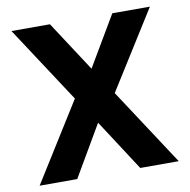

<svg xmlns="http://www.w3.org/2000/svg" viewBox="-79 -778 846 855"><g transform="rotate(-10 344.5 -350.0)"><path d="M32 0 254 -355 28 -700H202L350 -473L484 -700H654L433 -348L661 0H487L337 -231L202 0Z"/></g></svg>

Font: DM Sans 18pt Black
Style: Regular
Weight: 900
Designer: Colophon Foundry, Jonny Pinhorn
Foundry: Colophon Foundry
Version: Version 4.004;gftools[0.9.30]